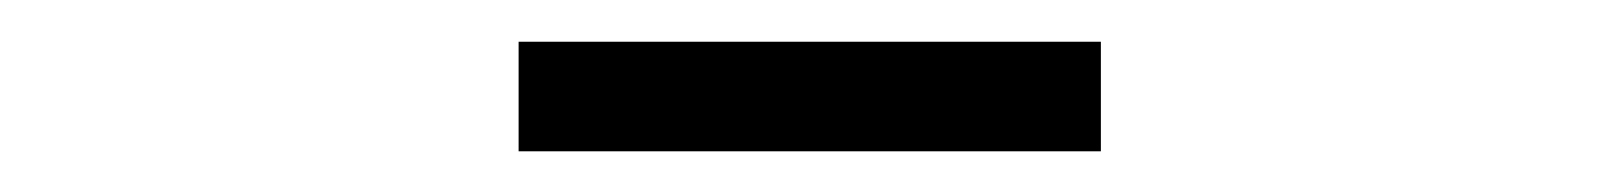

<svg xmlns="http://www.w3.org/2000/svg" viewBox="-20 -867 776 92"><path d="M228.5 -847H507.5V-794.5H228.5Z"/></svg>

Font: Lato
Style: Regular
Weight: 400
Designer: Lukasz Dziedzic with Adam Twardoch and Botio Nikoltchev
Foundry: tyPoland Lukasz Dziedzic
Version: Version 2.015; 2015-08-06; http://www.latofonts.com/